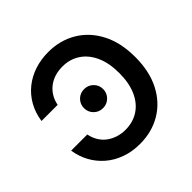

<svg xmlns="http://www.w3.org/2000/svg" viewBox="-185 -917 1105 1105"><g transform="rotate(-45 367.5 -364.0)"><path d="M352.5 10.3Q288.6 10.3 235.4 -9Q182.1 -28.3 142.1 -63Q102.1 -97.7 77.1 -143.8Q52.2 -189.9 44.4 -243.2H175.8Q182.1 -210.4 197.8 -185.1Q213.4 -159.7 236.6 -142.3Q259.8 -125 288.8 -115.7Q317.9 -106.4 350.6 -106.4Q411.1 -106.4 457.5 -136.2Q503.9 -166 530 -223.4Q556.2 -280.8 556.2 -363.3Q556.2 -445.3 530 -502.7Q503.9 -560.1 457.5 -590.6Q411.1 -621.1 350.6 -621.1Q317.4 -621.1 288.3 -612.1Q259.3 -603 236.3 -585.4Q213.4 -567.9 197.8 -542.5Q182.1 -517.1 175.8 -484.4H44.4Q53.2 -543.9 79.8 -590.8Q106.4 -637.7 147.2 -670.4Q188 -703.1 240.2 -720.5Q292.5 -737.8 352.5 -737.8Q448.2 -737.8 523.9 -692.9Q599.6 -647.9 643.1 -564.2Q686.5 -480.5 686.5 -363.3Q686.5 -246.6 643.3 -162.8Q600.1 -79.1 524.4 -34.4Q448.7 10.3 352.5 10.3ZM347.2 -286.1Q314.5 -286.1 292 -308.6Q269.5 -331.1 269.5 -363.8Q269.5 -396 292 -418.5Q314.5 -440.9 347.2 -440.9Q379.9 -440.9 402.6 -418.5Q425.3 -396 425.3 -363.8Q425.3 -331.1 402.6 -308.6Q379.9 -286.1 347.2 -286.1Z"/></g></svg>

Font: Inter 17pt SemiBold
Style: Regular
Weight: 600
Version: Version 4.001;git-66647c0bb